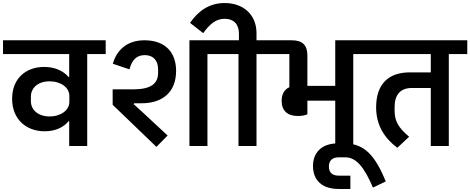

<svg xmlns="http://www.w3.org/2000/svg" viewBox="-40 -964 3106 1268"><path d="M417 0H536V-607H658V-698H-20V-607H417V-456H412C382 -492 328 -522 252 -522C131 -522 40 -446 40 -312C40 -176 133 -97 255 -97C328 -97 382 -125 412 -163H417ZM287 -195C212 -195 164 -238 164 -296V-326C164 -384 212 -427 287 -427C363 -427 418 -385 418 -331V-291C418 -237 363 -195 287 -195Z M993 6 1067 -69 899 -225 843 -276 846 -282H895C1032 -282 1123 -354 1123 -496C1123 -616 1053 -698 914 -698C797 -698 730 -631 705 -543L815 -506C832 -571 864 -600 917 -600C971 -600 1004 -565 1004 -507V-482C1004 -413 958 -374 841 -374H704V-272ZM1211 0H1330V-607H1452V-698H1211Z M1535 0H1654V-607H1777V-698H1654V-745C1654 -864 1571 -944 1443 -944C1339 -944 1267 -888 1215 -813L1302 -745C1343 -802 1384 -840 1444 -840C1503 -840 1538 -805 1538 -741V-698H1412V-607H1535Z M1926 -198C1954 -198 1973 -202 1990 -209V-299H2174V0H2293V-607H2415V-698H2174V-397H1990V-597C1990 -667 1957 -698 1886 -698H1737V-607H1871V-388C1839 -374 1820 -343 1820 -298C1820 -232 1860 -198 1926 -198Z M2197 284H2274V196H2198C2157 196 2132 178 2132 136C2132 95 2156 75 2198 75H2240C2311 75 2364 136 2423 275L2508 234C2439 69 2371 -17 2235 -17H2190C2082 -17 2026 47 2027 134C2028 229 2089 284 2197 284Z M2584 12 2662 -61C2590 -121 2566 -166 2566 -233V-257C2566 -340 2606 -383 2680 -383H2805V0H2924V-607H3046V-698H2375V-607H2805V-486H2666C2528 -486 2444 -411 2444 -255C2444 -135 2501 -50 2584 12Z"/></svg>

Font: IBM Plex Devanagari Medium
Style: Regular
Weight: 600
Designer: Mike Abbink, Paul van der Laan, Pieter van Rosmalen, Erin McLaughlin
Foundry: Bold Monday
Version: Version 1.0